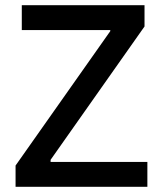

<svg xmlns="http://www.w3.org/2000/svg" viewBox="-20 -720 627 740"><path d="M40 0H548V-96H175V-104L537 -618V-700H64V-604H405V-600L40 -82Z"/></svg>

Font: Fixel Display Medium
Style: Regular
Weight: 500
Designer: AlfaBravo + MacPaw
Foundry: Kyrylo Tkachov, Marchela Mozhyna, Serhii Makarenko, Maria Weinstein, Zakhar Kryvoshyya
Version: Version 1.211